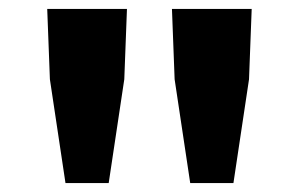

<svg xmlns="http://www.w3.org/2000/svg" viewBox="-20 -804 671 431"><path d="M127 -393 92 -626 86 -784H265L259 -626L224 -393ZM407 -393 372 -626 366 -784H545L539 -626L504 -393Z"/></svg>

Font: Noto Sans TC Thin Black
Style: Regular
Weight: 900
Version: Version 2.004-H2;hotconv 1.0.118;makeotfexe 2.5.65603